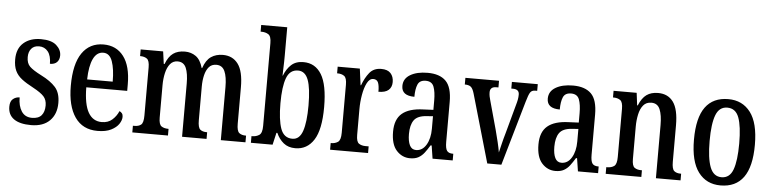

<svg xmlns="http://www.w3.org/2000/svg" viewBox="-46 -992 4957 1234"><g transform="rotate(5 2432.5 -375.0)"><path d="M178 10Q105 10 67 -17Q29 -44 29 -96Q29 -131 47.5 -146Q66 -161 90 -161Q90 -106 112.5 -71.5Q135 -37 180 -37Q222 -37 241.5 -60Q261 -83 261 -124Q261 -160 241 -182Q221 -204 171 -231Q125 -255 96 -277.5Q67 -300 53.5 -329.5Q40 -359 40 -402Q40 -472 82.5 -509Q125 -546 194 -546Q262 -546 294 -517.5Q326 -489 326 -452Q326 -425 310.5 -409Q295 -393 265 -393Q265 -445 243.5 -472Q222 -499 186 -499Q154 -499 136.5 -478.5Q119 -458 119 -424Q119 -384 140.5 -363Q162 -342 215 -315Q277 -284 309 -248Q341 -212 341 -147Q341 -75 298.5 -32.5Q256 10 178 10Z M607 10Q511 10 461 -62Q411 -134 411 -264Q411 -405 460 -476Q509 -547 598 -547Q681 -547 728 -485Q775 -423 775 -305V-263H511Q512 -153 542 -101Q572 -49 629 -49Q670 -49 696.5 -72.5Q723 -96 737 -129Q747 -125 753.5 -116.5Q760 -108 760 -94Q760 -72 744 -48Q728 -24 694 -7Q660 10 607 10ZM677 -314Q677 -395 659.5 -444.5Q642 -494 601 -494Q559 -494 536.5 -447.5Q514 -401 512 -314Z M831 0V-43H841Q868 -43 883.5 -55.5Q899 -68 899 -115V-425Q899 -469 882.5 -481Q866 -493 840 -493H838V-536H983L994 -456H999Q1018 -505 1047.5 -526Q1077 -547 1123 -547Q1163 -547 1193.5 -525.5Q1224 -504 1239 -451H1242Q1260 -504 1292 -525.5Q1324 -547 1368 -547Q1431 -547 1466 -500Q1501 -453 1501 -350V-115Q1501 -68 1516.5 -55.5Q1532 -43 1559 -43H1561V0H1402V-343Q1402 -408 1386 -444Q1370 -480 1332 -480Q1301 -480 1283.5 -459.5Q1266 -439 1258 -405.5Q1250 -372 1250 -332V-115Q1250 -68 1265 -55.5Q1280 -43 1307 -43H1310V0H1152V-343Q1152 -408 1136.5 -444Q1121 -480 1082 -480Q1052 -480 1033.5 -457.5Q1015 -435 1006.5 -398Q998 -361 998 -319V-110Q998 -66 1015 -54.5Q1032 -43 1059 -43H1061V0Z M1883 10Q1837 10 1807 -14.5Q1777 -39 1760 -78H1754L1736 0H1596V-43H1602Q1626 -43 1645.5 -55.5Q1665 -68 1665 -115V-649Q1665 -693 1646.5 -705Q1628 -717 1601 -717H1596V-760H1764V-578Q1764 -560 1763.5 -535.5Q1763 -511 1762 -487Q1761 -463 1761 -448H1763Q1780 -492 1809.5 -519Q1839 -546 1888 -546Q1964 -546 2004.5 -479.5Q2045 -413 2045 -269Q2045 -124 2002 -57Q1959 10 1883 10ZM1859 -49Q1905 -49 1924.5 -106Q1944 -163 1944 -271Q1944 -382 1924 -435.5Q1904 -489 1858 -489Q1805 -489 1784 -433Q1763 -377 1763 -270Q1763 -163 1783.5 -106Q1804 -49 1859 -49Z M2107 0V-43H2110Q2136 -43 2154 -55.5Q2172 -68 2172 -115V-425Q2172 -469 2155 -481Q2138 -493 2112 -493H2109V-536H2252L2266 -430H2269Q2287 -479 2314 -512.5Q2341 -546 2390 -546Q2431 -546 2450.5 -524.5Q2470 -503 2470 -468Q2470 -435 2449 -416.5Q2428 -398 2384 -398Q2384 -439 2375.5 -458Q2367 -477 2344 -477Q2320 -477 2304 -446Q2288 -415 2280 -368.5Q2272 -322 2272 -276V-110Q2272 -66 2289 -54.5Q2306 -43 2332 -43H2352V0Z M2623 10Q2572 10 2536 -29.5Q2500 -69 2500 -151Q2500 -231 2545 -269Q2590 -307 2681 -310L2746 -313V-373Q2746 -429 2733.5 -462Q2721 -495 2681 -495Q2642 -495 2629.5 -465.5Q2617 -436 2617 -386Q2534 -386 2534 -449Q2534 -496 2577 -521.5Q2620 -547 2689 -547Q2767 -547 2806.5 -507.5Q2846 -468 2846 -373V-115Q2846 -73 2857 -58Q2868 -43 2895 -43H2898V0H2768L2755 -84H2748Q2731 -56 2715 -35Q2699 -14 2677.5 -2Q2656 10 2623 10ZM2657 -46Q2698 -46 2722.5 -87Q2747 -128 2747 -191V-272L2705 -269Q2647 -265 2625 -234Q2603 -203 2603 -145Q2603 -99 2616 -72.5Q2629 -46 2657 -46Z M2994 -441Q2985 -472 2972 -482.5Q2959 -493 2933 -493V-536H3150V-493H3137Q3115 -493 3105.5 -483.5Q3096 -474 3096 -458Q3096 -444 3098.5 -431Q3101 -418 3105 -405L3156 -220Q3166 -183 3175.5 -143Q3185 -103 3189 -77Q3194 -97 3202 -131Q3210 -165 3222 -206L3271 -386Q3278 -410 3281 -426Q3284 -442 3284 -459Q3284 -493 3243 -493H3233V-536H3400V-493H3387Q3365 -493 3355 -477.5Q3345 -462 3332 -416L3212 0H3121Z M3561 10Q3510 10 3474 -29.5Q3438 -69 3438 -151Q3438 -231 3483 -269Q3528 -307 3619 -310L3684 -313V-373Q3684 -429 3671.5 -462Q3659 -495 3619 -495Q3580 -495 3567.5 -465.5Q3555 -436 3555 -386Q3472 -386 3472 -449Q3472 -496 3515 -521.5Q3558 -547 3627 -547Q3705 -547 3744.5 -507.5Q3784 -468 3784 -373V-115Q3784 -73 3795 -58Q3806 -43 3833 -43H3836V0H3706L3693 -84H3686Q3669 -56 3653 -35Q3637 -14 3615.5 -2Q3594 10 3561 10ZM3595 -46Q3636 -46 3660.5 -87Q3685 -128 3685 -191V-272L3643 -269Q3585 -265 3563 -234Q3541 -203 3541 -145Q3541 -99 3554 -72.5Q3567 -46 3595 -46Z M3885 0V-43H3891Q3918 -43 3935.5 -55.5Q3953 -68 3953 -115V-425Q3953 -469 3936 -481Q3919 -493 3893 -493H3889V-536H4038L4048 -456H4052Q4072 -505 4101.5 -526Q4131 -547 4176 -547Q4240 -547 4274 -500Q4308 -453 4308 -350V-115Q4308 -68 4323 -55.5Q4338 -43 4364 -43H4368V0H4209V-343Q4209 -407 4193.5 -444Q4178 -481 4138 -481Q4105 -481 4086 -458Q4067 -435 4059 -397.5Q4051 -360 4051 -319V-110Q4051 -66 4067.5 -54.5Q4084 -43 4110 -43H4115V0Z M4626 10Q4535 10 4483 -59Q4431 -128 4431 -269Q4431 -410 4481 -478.5Q4531 -547 4629 -547Q4720 -547 4772 -478.5Q4824 -410 4824 -269Q4824 -128 4774 -59Q4724 10 4626 10ZM4628 -43Q4681 -43 4702 -100.5Q4723 -158 4723 -269Q4723 -380 4702 -436Q4681 -492 4627 -492Q4575 -492 4553.5 -436Q4532 -380 4532 -269Q4532 -158 4554 -100.5Q4576 -43 4628 -43Z"/></g></svg>

Font: Noto Serif Lao ExtraCondensed Medium
Style: Regular
Weight: 500
Width: 2
Designer: Monotype Design Team
Foundry: Monotype Imaging Inc.
Version: Version 2.003; ttfautohint (v1.8.4.7-5d5b)